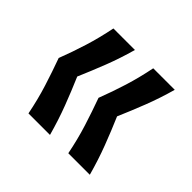

<svg xmlns="http://www.w3.org/2000/svg" viewBox="-103 -563 593 593"><g transform="rotate(45 193.5 -266.5)"><path d="M84 -81Q74 -132 59.5 -178Q45 -224 29 -268Q46 -312 60 -357Q74 -402 84 -452H178Q164 -402 146.5 -357Q129 -312 110 -268Q129 -224 146.5 -178Q164 -132 178 -81ZM258 -81Q248 -132 233.5 -178Q219 -224 203 -268Q220 -312 234 -357Q248 -402 258 -452H352Q338 -402 320.5 -357Q303 -312 284 -268Q303 -224 320.5 -178Q338 -132 352 -81Z"/></g></svg>

Font: Bricolage Grotesque SemiCondensed
Style: Regular
Weight: 400
Width: 4
Designer: Mathieu Triay
Foundry: Atelier Triay
Version: Version 1.001;gftools[0.9.33.dev8+g029e19f]